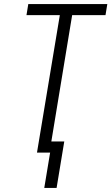

<svg xmlns="http://www.w3.org/2000/svg" viewBox="-20 -755 551 950"><path d="M199 175 228 0H163L276 -680H111L120 -735H511L502 -680H337L234 -55H298L260 175Z"/></svg>

Font: Iosevka SS04 Light
Style: Italic
Weight: 300
Italic angle: -9°
Monospace: yes
Designer: Belleve Invis
Foundry: Belleve Invis
Version: Version 19.0.0; ttfautohint (v1.8.4)